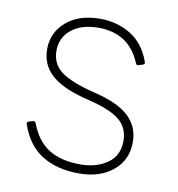

<svg xmlns="http://www.w3.org/2000/svg" viewBox="-64 -561 584 630"><g transform="rotate(10 228.0 -246.0)"><path d="M239 10Q166 10 116 -21Q66 -52 43 -119Q40 -126 48 -129L61 -133Q68 -135 71 -128Q92 -72 132.5 -46Q173 -20 239 -20Q292 -20 328.5 -45.5Q365 -71 365 -120Q365 -163 335.5 -188Q306 -213 244 -229L209 -238Q135 -258 100.5 -291Q66 -324 66 -374Q66 -429 108 -465.5Q150 -502 221 -502Q277 -502 322.5 -474.5Q368 -447 389 -388Q392 -381 384 -378L371 -374Q364 -371 361 -379Q341 -427 305.5 -449.5Q270 -472 221 -472Q164 -472 130.5 -445Q97 -418 97 -374Q97 -334 125 -309.5Q153 -285 225 -265L256 -257Q329 -238 362.5 -204.5Q396 -171 396 -122Q396 -62 352.5 -26Q309 10 239 10Z"/></g></svg>

Font: LINE Seed Sans Thin
Style: Regular
Weight: 250
Designer: LINE VX Design & Dalton Maag Ltd & Sandoll Inc
Foundry: Dalton Maag Ltd
Version: Version 1.003